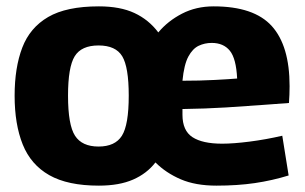

<svg xmlns="http://www.w3.org/2000/svg" viewBox="-20 -574 959 604"><path d="M26 -273Q26 -361 50 -424Q74 -487 131.5 -520.5Q189 -554 291 -554Q358 -554 403 -533Q448 -512 478 -472Q508 -508 552.5 -531Q597 -554 652 -554Q779 -554 835 -492Q891 -430 891 -303Q891 -291 890.5 -276.5Q890 -262 889 -250Q859 -248 807.5 -244Q756 -240 691 -236Q626 -232 554 -231Q554 -226 554 -221Q554 -216 554 -213Q554 -163 585.5 -142.5Q617 -122 679 -122Q714 -122 765 -128.5Q816 -135 868 -147L888 -22Q836 -6 781.5 2Q727 10 661 10Q595 10 548.5 -10Q502 -30 469 -63Q442 -28 398.5 -9Q355 10 291 10Q193 10 135 -23Q77 -56 51.5 -119.5Q26 -183 26 -273ZM554 -320Q608 -320 655.5 -322.5Q703 -325 726 -327Q723 -390 703 -414.5Q683 -439 646 -439Q624 -439 605 -430Q586 -421 572.5 -396Q559 -371 554 -320ZM194 -273Q194 -181 216 -147Q238 -113 290 -113Q342 -113 363.5 -147Q385 -181 385 -273Q385 -363 364.5 -397Q344 -431 290 -431Q236 -431 215 -397Q194 -363 194 -273Z"/></svg>

Font: Georama
Style: Bold
Weight: 700
Designer: Jean-Baptiste Levee
Foundry: Production Type
Version: Version 1.000